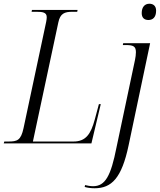

<svg xmlns="http://www.w3.org/2000/svg" viewBox="-37 -767 855 1027"><path d="M757 -660C779 -660 798 -673 798 -710C798 -736 782 -747 762 -747C738 -747 721 -730 721 -697C721 -671 736 -660 757 -660ZM-17 0H452L502 -210H492L470 -128C449 -50 422 -10 356 -10H139L275 -647C285 -695 308 -704 351 -704H376L378 -714H134L132 -704H157C191 -704 213 -701 213 -675C213 -670 212 -659 210 -650L89 -82C75 -16 55 -10 8 -10H-14ZM469 240C560 240 614 186 651 10L766 -536H622L620 -526H635C675 -526 690 -520 690 -488C690 -475 688 -461 685 -446L586 22C556 174 526 229 461 229C447 229 429 226 418 223L416 233C430 237 448 240 469 240Z"/></svg>

Font: Noto Serif Display SemiCondensed Light
Style: Italic
Weight: 300
Width: 4
Italic angle: -12°
Designer: Monotype Design Team
Foundry: Monotype Imaging Inc.
Version: Version 2.009